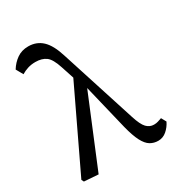

<svg xmlns="http://www.w3.org/2000/svg" viewBox="-179 -857 915 987"><g transform="rotate(-30 279.0 -363.5)"><path d="M473 14Q447 14 426 1.5Q405 -11 388 -43.5Q371 -76 356 -135L291 -404L120 10L36 4L29 -10L256 -486L231 -562Q213 -618 189 -635.5Q165 -653 127 -653Q102 -653 81.5 -646.5Q61 -640 43 -629L20 -670Q39 -701 67.5 -721Q96 -741 135 -741Q184 -741 217.5 -709.5Q251 -678 273 -607L416 -161Q433 -107 451.5 -88Q470 -69 495 -69Q509 -69 519.5 -72.5Q530 -76 542 -80L558 -51Q545 -24 523 -5Q501 14 473 14Z"/></g></svg>

Font: Source Serif 4 SmText
Style: Regular
Weight: 400
Designer: Frank Grießhammer
Foundry: Adobe
Version: Version 4.005;hotconv 1.1.0;makeotfexe 2.6.0